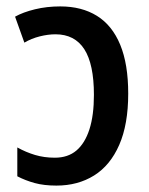

<svg xmlns="http://www.w3.org/2000/svg" viewBox="-20 -569 464 599"><path d="M168 -549Q235 -549 282.5 -519.5Q330 -490 355 -429.5Q380 -369 380 -277Q380 -181 352 -117Q324 -53 273.5 -21.5Q223 10 156 10Q117 10 88 2Q59 -6 34 -19V-109Q61 -94 89.5 -85.5Q118 -77 151 -77Q192 -77 218.5 -99.5Q245 -122 259 -165.5Q273 -209 273 -273Q273 -369 243 -415.5Q213 -462 153 -462Q130 -462 104 -455.5Q78 -449 56 -436L27 -517Q52 -531 89 -540Q126 -549 168 -549Z"/></svg>

Font: Noto Sans Display SemiCondensed Medium
Style: Regular
Weight: 500
Width: 4
Designer: Monotype Design Team
Foundry: Monotype Imaging Inc.
Version: Version 2.003